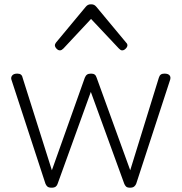

<svg xmlns="http://www.w3.org/2000/svg" viewBox="-20 -857 845 892"><path d="M220 15Q206 15 200 9.5Q194 4 191 -4L34 -484Q29 -496 36 -505.5Q43 -515 60 -515Q71 -515 77 -510.5Q83 -506 85 -496L221 -66L374 -496Q378 -506 384.5 -510.5Q391 -515 403 -515Q414 -515 420 -510.5Q426 -506 429 -496L585 -66L718 -496Q721 -506 727 -510.5Q733 -515 744 -515Q762 -515 768.5 -506Q775 -497 769 -482L613 -4Q610 4 603.5 9.5Q597 15 584 15Q571 15 565.5 9.5Q560 4 557 -4L402 -430L248 -4Q246 4 239.5 9.5Q233 15 220 15ZM258 -623Q250 -623 242.5 -631Q235 -639 235 -647Q235 -649 236 -652Q237 -655 240 -659L378 -825Q383 -831 388.5 -834Q394 -837 403 -837Q412 -837 417.5 -834Q423 -831 428 -825L566 -659Q570 -655 571 -652Q572 -649 572 -647Q572 -639 564 -631Q556 -623 548 -623Q543 -623 539.5 -625.5Q536 -628 532 -632L403 -769L275 -632Q271 -628 267 -625.5Q263 -623 258 -623Z"/></svg>

Font: Playwrite CL ExtraLight
Style: Regular
Weight: 200
Designer: Veronika Burian, José Scaglione
Foundry: TypeTogether
Version: Version 1.002